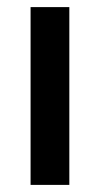

<svg xmlns="http://www.w3.org/2000/svg" viewBox="-20 -520 281 540"><path d="M66 0V-500H175V0Z"/></svg>

Font: TitilliumWebSemiBold
Style: Bold
Weight: 600
Version: Version 1.001;PS 57.000;hotconv 1.0.70;makeotf.lib2.5.55311